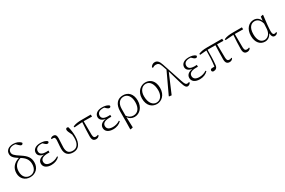

<svg xmlns="http://www.w3.org/2000/svg" viewBox="157 -2383 6178 4169"><g transform="rotate(-30 3245.5 -298.5)"><path d="M263 14C403 14 498 -84 498 -223C498 -338 449 -409 315 -496C180 -582 155 -616 155 -668C155 -733 210 -773 295 -773C310 -773 324 -772 337 -769L389 -718C411 -696 428 -685 446 -685C467 -685 482 -701 482 -723C442 -772 371 -800 293 -800C181 -800 108 -742 108 -654C108 -590 139 -545 253 -473C129 -438 40 -351 40 -211C40 -77 132 14 263 14ZM283 -455C377 -398 438 -332 438 -216C438 -98 376 -16 268 -16C172 -16 102 -88 102 -217C102 -325 148 -412 283 -455Z M792 14C884 14 956 -20 1001 -70L988 -87C936 -52 874 -33 811 -33C715 -33 666 -70 666 -138C666 -195 708 -245 846 -245C856 -245 865 -245 889 -244V-291C865 -289 850 -289 835 -289C721 -289 680 -329 680 -390C680 -453 728 -495 821 -495L854 -493L897 -453C919 -434 931 -428 951 -428C971 -428 988 -444 984 -469C949 -507 881 -522 815 -522C686 -522 624 -459 624 -385C624 -326 666 -278 762 -263C652 -249 604 -194 604 -125C604 -40 677 14 792 14Z M1342 14C1467 14 1550 -72 1550 -273C1550 -362 1536 -446 1518 -511C1511 -518 1500 -522 1487 -522C1467 -522 1452 -505 1452 -482C1452 -455 1466 -420 1510 -332C1514 -303 1515 -279 1515 -253C1515 -94 1449 -22 1350 -22C1248 -22 1204 -76 1204 -189C1204 -276 1215 -338 1215 -417C1215 -481 1195 -519 1137 -519C1105 -519 1081 -506 1068 -488L1076 -470C1084 -472 1095 -473 1106 -473C1147 -473 1160 -455 1160 -398C1160 -343 1147 -267 1147 -183C1147 -43 1225 14 1342 14Z M1913 14C1952 14 1979 -4 1997 -33L1990 -51C1974 -42 1957 -37 1934 -37C1897 -37 1874 -53 1872 -125L1870 -460L2078 -457L2076 -508H1860C1754 -508 1689 -499 1625 -470L1631 -444L1834 -459C1826 -345 1818 -221 1818 -111C1818 -20 1851 14 1913 14Z M2342 14C2434 14 2506 -20 2551 -70L2538 -87C2486 -52 2424 -33 2361 -33C2265 -33 2216 -70 2216 -138C2216 -195 2258 -245 2396 -245C2406 -245 2415 -245 2439 -244V-291C2415 -289 2400 -289 2385 -289C2271 -289 2230 -329 2230 -390C2230 -453 2278 -495 2371 -495L2404 -493L2447 -453C2469 -434 2481 -428 2501 -428C2521 -428 2538 -444 2534 -469C2499 -507 2431 -522 2365 -522C2236 -522 2174 -459 2174 -385C2174 -326 2216 -278 2312 -263C2202 -249 2154 -194 2154 -125C2154 -40 2227 14 2342 14Z M2658 196 2669 203 2727 189 2718 -73C2755 -16 2814 14 2879 14C3005 14 3112 -94 3112 -262C3112 -429 3019 -522 2888 -522C2750 -522 2663 -428 2663 -246L2662 5ZM2718 -109 2719 -281C2720 -412 2785 -490 2885 -490C2979 -490 3049 -409 3049 -261C3049 -115 2984 -25 2872 -25C2806 -25 2756 -55 2718 -109Z M3438 14C3548 14 3670 -72 3670 -259C3670 -431 3575 -522 3446 -522C3336 -522 3212 -432 3212 -254C3212 -67 3322 14 3438 14ZM3445 -18C3357 -18 3275 -99 3275 -276C3275 -402 3343 -490 3440 -490C3546 -490 3609 -388 3609 -232C3609 -112 3551 -18 3445 -18Z M4209 14C4237 14 4270 -8 4284 -35L4277 -54C4259 -46 4239 -43 4227 -43C4194 -43 4176 -65 4145 -159L3977 -663C3946 -760 3905 -800 3845 -800C3801 -800 3766 -777 3740 -736L3752 -711C3778 -728 3805 -740 3838 -740C3893 -740 3926 -717 3952 -635L3988 -531L3742 -6L3746 1L3806 8L4010 -471L4107 -137C4144 -8 4174 14 4209 14Z M4513 14C4605 14 4677 -20 4722 -70L4709 -87C4657 -52 4595 -33 4532 -33C4436 -33 4387 -70 4387 -138C4387 -195 4429 -245 4567 -245C4577 -245 4586 -245 4610 -244V-291C4586 -289 4571 -289 4556 -289C4442 -289 4401 -329 4401 -390C4401 -453 4449 -495 4542 -495L4575 -493L4618 -453C4640 -434 4652 -428 4672 -428C4692 -428 4709 -444 4705 -469C4670 -507 4602 -522 4536 -522C4407 -522 4345 -459 4345 -385C4345 -326 4387 -278 4483 -263C4373 -249 4325 -194 4325 -125C4325 -40 4398 14 4513 14Z M5261 14C5299 14 5327 -4 5344 -33L5336 -51C5320 -41 5305 -35 5280 -35C5242 -35 5221 -53 5219 -120L5214 -458L5372 -455L5370 -508H4987C4896 -508 4834 -497 4776 -471L4782 -444L4946 -458C4945 -333 4942 -205 4922 -67C4889 -68 4862 -66 4838 -63C4824 -55 4817 -45 4817 -27C4817 -5 4832 12 4861 12C4915 12 4955 -19 4961 -85C4974 -205 4976 -332 4976 -459H5173C5169 -329 5164 -204 5164 -112C5164 -20 5199 14 5261 14Z M5702 14C5741 14 5768 -4 5786 -33L5779 -51C5763 -42 5746 -37 5723 -37C5686 -37 5663 -53 5661 -125L5659 -460L5867 -457L5865 -508H5649C5543 -508 5478 -499 5414 -470L5420 -444L5623 -459C5615 -345 5607 -221 5607 -111C5607 -20 5640 14 5702 14Z M6149 14C6212 14 6278 -19 6314 -100C6321 -16 6346 14 6393 14C6425 14 6451 -4 6467 -29L6456 -47C6442 -39 6431 -33 6412 -33C6380 -33 6362 -53 6362 -123C6362 -194 6381 -377 6399 -511L6389 -518L6337 -504L6327 -406C6292 -488 6234 -522 6161 -522C6053 -522 5941 -432 5941 -247C5941 -81 6030 14 6149 14ZM6323 -337 6316 -207C6307 -78 6227 -23 6160 -23C6063 -23 6005 -106 6005 -253C6005 -419 6081 -486 6165 -486C6230 -486 6293 -448 6323 -337Z"/></g></svg>

Font: Noto Serif CJK SC ExtraLight
Style: Regular
Weight: 200
Designer: Ryoko NISHIZUKA 西塚涼子 (kana & ideographs); Frank Grießhammer (Latin, Greek & Cyrillic); Wenlong ZHANG 张文龙 (bopomofo); San
Foundry: Adobe
Version: Version 2.001;hotconv 1.1.0;makeotfexe 2.6.0